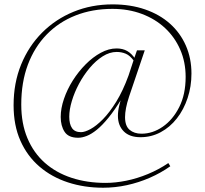

<svg xmlns="http://www.w3.org/2000/svg" viewBox="-20 -731 937 876"><path d="M621 -105Q571 -105 544.5 -131.8Q518 -158.5 518 -203Q518 -213.5 519.5 -225.2Q521 -237 524 -249L533 -284H537Q504 -229.5 475.2 -194.2Q446.5 -159 421.8 -139Q397 -119 375.8 -110.8Q354.5 -102.5 336.5 -102.5Q292.5 -102.5 274.8 -129.5Q257 -156.5 257 -197.5Q257 -236.5 271.8 -279.8Q286.5 -323 312.2 -363.8Q338 -404.5 370.8 -437.5Q403.5 -470.5 439.8 -490.2Q476 -510 512 -510Q540 -510 560.5 -498.2Q581 -486.5 597.5 -461.5L591 -453Q573.5 -477.5 554 -485.8Q534.5 -494 512.5 -494Q480 -494 448.5 -474Q417 -454 389.2 -421Q361.5 -388 340.5 -348.8Q319.5 -309.5 307.8 -270.2Q296 -231 296 -198.5Q296 -164.5 308.8 -146.2Q321.5 -128 349.5 -128Q367 -128 393.2 -142.2Q419.5 -156.5 449.8 -187.2Q480 -218 510.5 -267.2Q541 -316.5 566.5 -386.5L592 -464L605 -501.5H640.5L569 -290.5Q559.5 -262 555 -238.5Q550.5 -215 550.5 -196.5Q550.5 -156.5 571.2 -138.8Q592 -121 625.5 -121Q676.5 -121 722.5 -152.8Q768.5 -184.5 797.8 -242.5Q827 -300.5 827 -380Q827 -448 802.2 -504.8Q777.5 -561.5 733 -603Q688.5 -644.5 627.2 -667.5Q566 -690.5 493 -690.5Q401 -690.5 324.8 -660.5Q248.5 -630.5 193 -573.5Q137.5 -516.5 107.2 -436Q77 -355.5 77 -254Q77 -167.5 105 -100.8Q133 -34 184.2 11.5Q235.5 57 306.2 80.2Q377 103.5 462 103.5Q506.5 103.5 556 93.5Q605.5 83.5 655 63Q704.5 42.5 748 13L757 27.5Q714 58 663.5 80Q613 102 559 113.8Q505 125.5 450.5 125.5Q364.5 125.5 290.2 101.2Q216 77 160.2 29.2Q104.5 -18.5 73.2 -88.8Q42 -159 42 -251Q42 -352.5 76.5 -436.8Q111 -521 172.5 -582.5Q234 -644 316 -677.5Q398 -711 493.5 -711Q575.5 -711 642 -688Q708.5 -665 755.5 -623Q802.5 -581 828 -523Q853.5 -465 853.5 -395.5Q853.5 -336.5 836 -283.8Q818.5 -231 787 -190.8Q755.5 -150.5 713 -127.8Q670.5 -105 621 -105Z"/></svg>

Font: Newsreader 24pt ExtraLight
Style: Regular
Weight: 250
Designer: Hugues Gentile
Foundry: Production Type
Version: Version 1.003